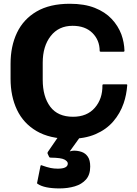

<svg xmlns="http://www.w3.org/2000/svg" viewBox="-20 -738 746 1045"><path d="M672.5 -274Q668.5 -221 653 -176Q634 -120.5 596.2 -76.8Q558.5 -33 500 -7.8Q441.5 17.5 360 17.5Q251 17.5 179.2 -24.5Q107.5 -66.5 72.5 -140.2Q37.5 -214 37.5 -309V-391.5Q37.5 -486.5 72.5 -560Q107.5 -633.5 179.2 -675.5Q251 -717.5 360 -717.5Q439.5 -717.5 495.8 -695.2Q552 -673 587.5 -635.2Q623 -597.5 640.5 -551Q656 -508 657.5 -461.5Q657.5 -456.5 652.5 -456.5H528Q522.5 -456.5 522.5 -461.5Q522 -520 482.8 -558.8Q443.5 -597.5 375 -597.5Q299.5 -597.5 256 -542Q212.5 -486.5 212.5 -396.5V-304Q212.5 -212 253.5 -157.2Q294.5 -102.5 377.5 -102.5Q453.5 -102.5 496 -151.2Q538.5 -200 537.5 -274Q537.5 -279 542.5 -279H667.5Q673 -279 672.5 -274ZM304 287.5Q222 287.5 185 263Q180 259.5 182.5 254.5L200.5 164.5Q202.5 161 203.2 160.8Q204 160.5 207.5 162Q236.5 172.5 255.2 176.2Q274 180 294.5 180Q349 180 349 152Q349 140.5 331 130.5Q313 120.5 255.5 120Q249 120 247 115L239 98Q237 94 241 88L322 -30H443L359.5 86Q372.5 82 383 82Q404.5 82 424.8 89Q445 96 458 114.8Q471 133.5 471 168.5Q471 213 448 239Q425 265 387 276.2Q349 287.5 304 287.5Z"/></svg>

Font: MFEK Sans
Style: Bold
Weight: 700
Designer: Owen Earl
Foundry: indestructible type*
Version: Version 0.001; ttfautohint (v1.8.4.7-5d5b)